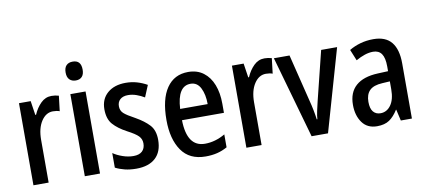

<svg xmlns="http://www.w3.org/2000/svg" viewBox="-69 -990 2756 1244"><g transform="rotate(-10 1309.0 -367.5)"><path d="M280 -550Q305 -550 328 -543L316 -443Q298 -450 272 -450Q226 -450 195.5 -403.5Q165 -357 165 -281V0H65V-540H142L156 -447H161Q180 -491 210 -520.5Q240 -550 280 -550Z M454 -745Q509 -745 509 -683Q509 -652 494.5 -636.5Q480 -621 454 -621Q428 -621 412.5 -636.5Q397 -652 397 -683Q397 -714 412 -729.5Q427 -745 454 -745ZM503 -540V0H403V-540Z M912 -150Q912 -72 867.5 -31Q823 10 741 10Q699 10 665 1.5Q631 -7 604 -21V-117Q630 -99 666 -86.5Q702 -74 737 -74Q775 -74 794.5 -92.5Q814 -111 814 -144Q814 -172 795 -192Q776 -212 722 -240Q666 -270 634.5 -305.5Q603 -341 603 -405Q603 -472 648 -511Q693 -550 768 -550Q807 -550 841.5 -540Q876 -530 908 -512L876 -435Q851 -450 824 -459.5Q797 -469 769 -469Q736 -469 717.5 -452.5Q699 -436 699 -408Q699 -379 718.5 -361Q738 -343 792 -314Q847 -283 879.5 -248Q912 -213 912 -150Z M1179 -549Q1238 -549 1279 -518Q1320 -487 1341 -433Q1362 -379 1362 -308V-248H1086Q1089 -72 1207 -72Q1275 -72 1340 -110V-25Q1308 -7 1273.5 1.5Q1239 10 1197 10Q1091 10 1039 -65.5Q987 -141 987 -266Q987 -403 1037 -476Q1087 -549 1179 -549ZM1181 -471Q1095 -471 1087 -322H1268Q1268 -385 1246.5 -428Q1225 -471 1181 -471Z M1681 -550Q1706 -550 1729 -543L1717 -443Q1699 -450 1673 -450Q1627 -450 1596.5 -403.5Q1566 -357 1566 -281V0H1466V-540H1543L1557 -447H1562Q1581 -491 1611 -520.5Q1641 -550 1681 -550Z M1895 0 1742 -540H1845L1922 -228Q1930 -198 1936.5 -165Q1943 -132 1947 -102H1951Q1952 -123 1958.5 -154Q1965 -185 1973 -217L2053 -540H2158L2003 0Z M2397 -550Q2478 -550 2516.5 -502.5Q2555 -455 2555 -363V0H2482L2465 -74H2463Q2437 -32 2406 -11Q2375 10 2325 10Q2261 10 2227.5 -36.5Q2194 -83 2194 -153Q2194 -235 2243.5 -278.5Q2293 -322 2387 -326L2456 -329V-360Q2456 -417 2437.5 -443.5Q2419 -470 2382 -470Q2355 -470 2326.5 -460.5Q2298 -451 2268 -434L2238 -507Q2271 -527 2311.5 -538.5Q2352 -550 2397 -550ZM2456 -262 2406 -259Q2348 -256 2322 -230Q2296 -204 2296 -155Q2296 -111 2313.5 -90Q2331 -69 2361 -69Q2403 -69 2429.5 -106Q2456 -143 2456 -210Z"/></g></svg>

Font: Avrile Sans Condensed Medium
Style: Regular
Weight: 500
Width: 3
Designer: Monotype Design Team
Foundry: Monotype Imaging Inc.
Version: Version 2.001;September 10, 2019;FontCreator 11.5.0.2425 64-